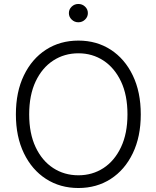

<svg xmlns="http://www.w3.org/2000/svg" viewBox="-20 -943 793 973"><path d="M377.4 9.8Q284.7 9.8 213.1 -36.4Q141.6 -82.5 101.1 -166.5Q60.5 -250.5 60.5 -363.3Q60.5 -477.1 101.1 -561Q141.6 -645 213.1 -691.2Q284.7 -737.3 377.4 -737.3Q469.7 -737.3 541 -691.2Q612.3 -645 652.8 -561Q693.4 -477.1 693.4 -363.3Q693.4 -250 652.8 -166Q612.3 -82 541 -36.1Q469.7 9.8 377.4 9.8ZM377.4 -54.7Q448.2 -54.7 504.4 -91.3Q560.5 -127.9 593.3 -197.3Q626 -266.6 626 -363.3Q626 -460.9 593.3 -530Q560.5 -599.1 504.4 -636Q448.2 -672.9 377.4 -672.9Q306.2 -672.9 249.8 -636.2Q193.4 -599.6 160.6 -530.3Q127.9 -460.9 127.9 -363.3Q127.9 -266.6 160.4 -197.5Q192.9 -128.4 249.3 -91.6Q305.7 -54.7 377.4 -54.7ZM377 -830.1Q357.4 -830.1 343.3 -843.8Q329.1 -857.4 329.1 -876.5Q329.1 -896 343.3 -909.4Q357.4 -922.9 377 -922.9Q397 -922.9 411.1 -909.4Q425.3 -896 425.3 -876.5Q425.3 -857.4 411.1 -843.8Q397 -830.1 377 -830.1Z"/></svg>

Font: Inter 17pt Light
Style: Regular
Weight: 300
Version: Version 4.001;git-66647c0bb